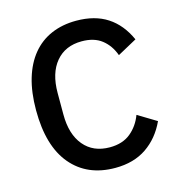

<svg xmlns="http://www.w3.org/2000/svg" viewBox="-107 -804 848 910"><g transform="rotate(-15 317.0 -349.0)"><path d="M348 12Q211 12 133 -80.5Q55 -173 55 -349Q55 -437 75 -504Q95 -571 133 -617Q171 -663 225.5 -686.5Q280 -710 348 -710Q439 -710 500.5 -670Q562 -630 597 -552L502 -500Q484 -550 446.5 -579.5Q409 -609 348 -609Q267 -609 221 -554Q175 -499 175 -402V-296Q175 -199 221 -144Q267 -89 348 -89Q411 -89 450.5 -121.5Q490 -154 509 -205L600 -150Q565 -74 502 -31Q439 12 348 12Z"/></g></svg>

Font: IBM Plex Sans Hebrew Medm
Style: Regular
Weight: 500
Designer: Mike Abbink, Paul van der Laan, Pieter van Rosmalen, Yanek Iontef
Foundry: Bold Monday
Version: Version 1.3